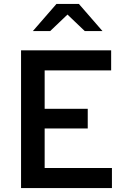

<svg xmlns="http://www.w3.org/2000/svg" viewBox="-20 -956 640 976"><path d="M87 0V-700H545V-598H207V-403H426V-303H207V-102H549V0ZM147 -798 267 -936H381L501 -798H411L323 -882L235 -798Z"/></svg>

Font: Red Hat Mono SemiBold
Style: Regular
Weight: 600
Monospace: yes
Designer: Pentagram, MCKL
Foundry: Pentagram, MCKL
Version: Version 1.023